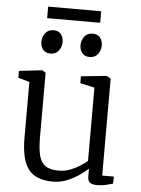

<svg xmlns="http://www.w3.org/2000/svg" viewBox="-60 -945 736 1004"><g transform="rotate(5 308.0 -443.0)"><path d="M488 9Q464 9 451 0.8Q438 -7.5 438 -33V-72.5Q418 -54.5 389.2 -35Q360.5 -15.5 326.5 -2.2Q292.5 11 256 11Q165 11 126.5 -40Q88 -91 88 -204V-497.5L28.5 -514.5V-550.5L149 -564H151L168.5 -552.5V-215.5Q168.5 -157 177.2 -120.2Q186 -83.5 210.2 -66.2Q234.5 -49 280.5 -49Q312 -49 340 -59.5Q368 -70 391 -84.8Q414 -99.5 429.5 -113V-497.5L354 -514.5V-550.5L485.5 -564H487.5L510 -552.5V-43H571.5L570.5 -6Q554 -1.5 534 3.8Q514 9 488 9ZM183.5 -655Q159 -655 145.5 -671.5Q132 -688 132 -712.5Q132 -737 147 -757.5Q162 -778 190.5 -778H191.5Q216.5 -778 229.8 -761.5Q243 -745 243 -720.5Q243 -696 228.2 -675.5Q213.5 -655 184.5 -655ZM389 -655Q364.5 -655 351 -671.5Q337.5 -688 337.5 -712.5Q337.5 -737 352.5 -757.5Q367.5 -778 396 -778H397Q422 -778 435.2 -761.5Q448.5 -745 448.5 -720.5Q448.5 -696 433.8 -675.5Q419 -655 390 -655ZM430 -898.5V-838H151.5V-898.5Z"/></g></svg>

Font: Merriweather 24pt Light
Style: Regular
Weight: 300
Designer: Eben Sorkin
Foundry: Eben Sorkin
Version: Version 2.100